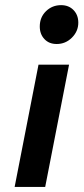

<svg xmlns="http://www.w3.org/2000/svg" viewBox="-20 -734 329 754"><path d="M37.5 0ZM37.5 0H157.5L251.2 -480H131.2ZM136.2 -630Q136.2 -666.2 160.6 -690Q185 -713.8 220 -713.8Q250 -713.8 268.8 -694.4Q287.5 -675 287.5 -645Q287.5 -611.2 262.5 -586.2Q237.5 -561.2 202.5 -561.2Q172.5 -561.2 154.4 -580.6Q136.2 -600 136.2 -630Z"/></svg>

Font: Cambay
Style: Bold Italic
Weight: 700
Italic angle: -11°
Designer: Pooja Saxena
Foundry: Pooja Saxena
Version: Version 1.006;PS 001.006;hotconv 1.0.70;makeotf.lib2.5.58329